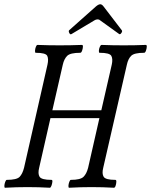

<svg xmlns="http://www.w3.org/2000/svg" viewBox="-21 -879 709 902"><path d="M3 3Q-1 3 -0.5 -6Q0 -15 3.5 -24.5Q7 -34 11 -34Q58 -34 71.5 -48.5Q85 -63 92 -91L202 -575Q208 -602 201 -616.5Q194 -631 147 -631Q143 -631 143.5 -640.5Q144 -650 147.5 -659Q151 -668 155 -668Q181 -667 207.5 -666.5Q234 -666 259 -666Q285 -666 311.5 -666.5Q338 -667 364 -668Q369 -668 368.5 -659Q368 -650 364.5 -640.5Q361 -631 356 -631Q309 -631 294.5 -616.5Q280 -602 274 -575L225 -361H455L504 -575Q510 -602 502 -616.5Q494 -631 447 -631Q443 -631 443.5 -640.5Q444 -650 448 -659Q452 -668 456 -668Q482 -667 508 -666.5Q534 -666 560 -666Q586 -666 612.5 -666.5Q639 -667 664 -668Q669 -668 668.5 -659Q668 -650 664.5 -640.5Q661 -631 656 -631Q610 -631 595.5 -617Q581 -603 575 -575L464 -91Q457 -63 466 -48.5Q475 -34 521 -34Q526 -34 525.5 -24.5Q525 -15 522 -6Q519 3 514 3Q462 0 409 0Q357 0 304 3Q300 3 300.5 -6Q301 -15 304.5 -24.5Q308 -34 312 -34Q357 -34 371.5 -48.5Q386 -63 393 -91L446 -324H216L163 -91Q156 -63 165 -48.5Q174 -34 221 -34Q226 -34 225 -24.5Q224 -15 220.5 -6Q217 3 213 3Q161 0 108 0Q56 0 3 3ZM315 -719Q309 -715 304.5 -724Q300 -733 304 -737L430 -849Q442 -859 450 -859Q458 -859 466 -848L551 -737Q555 -733 549.5 -724.5Q544 -716 539 -719L450 -783Q445 -788 438 -788Q435 -788 431 -787Q427 -786 422 -783Z"/></svg>

Font: Junicode Two Beta Condensed
Style: Italic
Weight: 400
Width: 3
Italic angle: -9°
Version: Version 1.053; ttfautohint (v1.8.4)